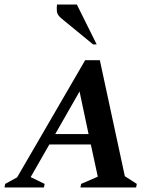

<svg xmlns="http://www.w3.org/2000/svg" viewBox="-48 -832 702 852"><path d="M-28 0 -25 -16 28 -45 330 -565H395L506 -50L559 -16L556 0H309L312 -16L386 -48L355 -191H171L88 -46L150 -16L147 0ZM197 -237H345L305 -426ZM365 -635 226 -749Q206 -765 204.5 -781Q203 -797 205 -812H293L381 -635Z"/></svg>

Font: Spectral SC SemiBold
Style: Italic
Weight: 600
Italic angle: -10°
Designer: Jean-Baptiste Levee
Foundry: Production Type
Version: Version 2.001